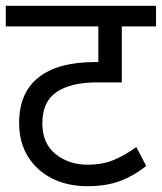

<svg xmlns="http://www.w3.org/2000/svg" viewBox="-20 -642 558 662"><path d="M518 -551H400V-358H317Q225 -358 175.5 -325Q126 -292 126 -217Q126 -147 172 -110.5Q218 -74 283 -74Q330 -74 368.5 -89Q407 -104 450 -135L484 -70Q444 -37 395.5 -18.5Q347 0 282 0Q213 0 160 -26.5Q107 -53 76.5 -102Q46 -151 46 -218Q46 -323 113.5 -375.5Q181 -428 306 -428H348L319 -404V-551H0V-622H518Z"/></svg>

Font: hexuhindi05
Style: Book
Weight: 400
Designer: Jelle Bosma - Monotype Design Team
Foundry: Monotype Imaging Inc.
Version: Version 2.003